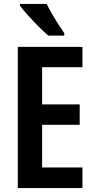

<svg xmlns="http://www.w3.org/2000/svg" viewBox="-20 -951 481 971"><path d="M397 0H70V-714H397V-611H193V-423H383V-320H193V-104H397ZM216 -931Q227 -909 243 -881Q259 -853 276 -827Q293 -801 305 -783V-771H224Q205 -787 176.5 -815.5Q148 -844 121.5 -873.5Q95 -903 81 -922V-931Z"/></svg>

Font: Noto Sans Disp Cond SemBd
Style: Regular
Weight: 600
Width: 3
Designer: Monotype Design Team
Foundry: Monotype Imaging Inc.
Version: Version 2.000;GOOG;noto-source:20170915:90ef993387c0; ttfaut